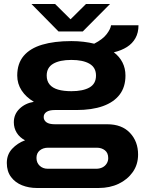

<svg xmlns="http://www.w3.org/2000/svg" viewBox="-20 -744 716 958"><path d="M164 194Q124 194 90 180.5Q56 167 35 139Q14 111 14 69Q14 27 40.5 -1.5Q67 -30 105 -44Q78 -58 63.5 -81.5Q49 -105 49 -134Q49 -174 77.5 -201.5Q106 -229 149 -236Q110 -259 88 -292.5Q66 -326 66 -367Q66 -427 98 -465Q130 -503 190.5 -521Q251 -539 336 -539Q368 -539 397 -535.5Q426 -532 450 -526Q493 -548 512.5 -574Q532 -600 534 -618H671Q671 -581 656 -554Q641 -527 613.5 -509.5Q586 -492 548 -483Q576 -462 591 -432.5Q606 -403 606 -367Q606 -310 577 -272Q548 -234 493.5 -214.5Q439 -195 361 -195H253Q226 -195 212 -185.5Q198 -176 198 -160Q198 -144 211.5 -134Q225 -124 254 -124H515Q588 -124 628.5 -81Q669 -38 669 27Q669 77 642.5 114.5Q616 152 572 173Q528 194 472 194ZM218 98H460Q477 98 490.5 91.5Q504 85 512 72.5Q520 60 520 45Q520 19 503.5 6Q487 -7 463 -7H220Q195 -7 178.5 6.5Q162 20 162 44Q162 68 178 83Q194 98 218 98ZM336 -289Q394 -289 426.5 -307.5Q459 -326 459 -367Q459 -407 426.5 -426Q394 -445 336 -445Q278 -445 245.5 -426Q213 -407 213 -367Q213 -340 227.5 -322.5Q242 -305 269.5 -297Q297 -289 336 -289ZM137 -724H255L363 -617H301L409 -724H529L393 -587H272Z"/></svg>

Font: Archivo SemiExpanded
Style: Bold
Weight: 700
Width: 6
Designer: Hector Gatti
Foundry: Omnibus-Type
Version: Version 2.001